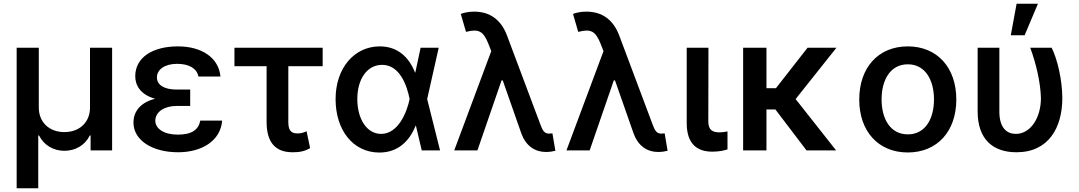

<svg xmlns="http://www.w3.org/2000/svg" viewBox="-20 -799 5732 1020"><path d="M68.5 201H183.2V-79.2H187.5C213.4 -27 264.6 2.1 322.1 2.1C380 2.1 431.5 -27 457 -79.2H461.3V0H575.6V-545.5H458.1V-227.6C458.5 -150.9 403.8 -97.3 322.1 -97.3C240.8 -97.3 186.1 -150.2 186.1 -227.6V-545.5H68.5Z M688.9 -148.1C689.3 -52.2 791.2 9.9 926.1 9.9C1053.6 9.9 1152 -51.8 1160.2 -158.4H1044C1034.4 -108.7 997.9 -83.8 924.4 -83.8C850.5 -83.8 805.4 -115.4 805 -157.7C805.4 -205.6 854 -236.2 919 -236.2H990.4V-323.2H919C850.1 -323.2 813.6 -348.7 813.6 -387.8C813.6 -428.6 853.7 -459.9 921.2 -459.9C984.7 -459.9 1026.3 -435 1034.1 -392.4H1151.3C1141.7 -492.9 1051.5 -552.6 925.1 -552.6C791.9 -552.6 698.5 -494.7 698.5 -393.8C698.5 -346.6 725.1 -296.2 804 -274.5C718.4 -252.5 689.3 -199.9 688.9 -148.1Z M1694.2 -545.5H1225.5V-447.4H1396.3V-151.3C1396.3 -39.4 1445.7 9.9 1534.4 9.9C1569.2 9.9 1596.2 6 1627.5 -12.1L1608.7 -101.6C1595.9 -95.9 1581.7 -90.2 1562.1 -90.2C1536.6 -90.2 1511.7 -95.9 1511.7 -148.8V-447.4H1694.2Z M1993.6 11.4C2093 12.1 2154.8 -48.3 2187.9 -131H2189.6L2220.5 0H2317.8L2249.3 -272.7L2310.7 -545.5H2214.5L2186.4 -414.1H2184.7C2152 -496.8 2091.3 -552.6 1997.5 -552.6C1862.6 -552.6 1762.8 -437.9 1762.8 -272.7C1762.8 -106.5 1856.2 10.3 1993.6 11.4ZM1878.2 -272.7C1878.2 -379.3 1930.4 -454.5 2009.9 -454.5C2104.4 -454.5 2141.7 -344.5 2155.9 -274.1L2156.2 -272.7L2155.9 -271.3C2141 -201.3 2095.2 -87.7 2004.6 -87.7C1929 -87.7 1878.2 -166.5 1878.2 -272.7Z M2880.7 8.2C2897 8.5 2916.9 5.7 2930.4 2.1L2914.8 -90.6C2910.5 -90.2 2902.3 -89.1 2897 -89.1C2870 -89.1 2861.9 -108.7 2850.5 -138.5L2674 -609C2642.4 -693.9 2583.1 -737.2 2498.6 -737.2C2469.5 -737.2 2444.6 -731.5 2427.9 -725.1L2455.6 -629.6C2522.4 -647 2547.6 -634.2 2574.6 -566.4L2589.8 -527.3L2393.1 0H2516.3L2644.5 -371.8H2650.9L2749.6 -90.2C2773.8 -24.5 2820.3 8.2 2880.7 8.2Z M3476.9 8.2C3493.3 8.5 3513.1 5.7 3526.6 2.1L3511 -90.6C3506.7 -90.2 3498.6 -89.1 3493.3 -89.1C3466.3 -89.1 3458.1 -108.7 3446.7 -138.5L3270.2 -609C3238.6 -693.9 3179.3 -737.2 3094.8 -737.2C3065.7 -737.2 3040.8 -731.5 3024.1 -725.1L3051.8 -629.6C3118.6 -647 3143.8 -634.2 3170.8 -566.4L3186.1 -527.3L2989.3 0H3112.6L3240.8 -371.8H3247.2L3345.9 -90.2C3370 -24.5 3416.5 8.2 3476.9 8.2Z M3628.2 -545.5V-143.8C3628.6 -34.4 3683.2 6.7 3764.2 6.7C3798.3 6.7 3825.3 1.1 3844.8 -5.3V-100.9C3835.6 -98.7 3819.2 -95.9 3802.6 -95.9C3769.2 -95.9 3742.9 -105.5 3742.9 -152.7L3743.6 -545.5Z M4051.8 -545.5H3927.9V0H4051.8V-217.3H4099.4L4264.6 0H4421.9L4206.7 -272.7L4423.7 -545.5H4270.2L4102.3 -330.6H4051.8Z M4802.6 11C4959.2 11 5060.4 -101.6 5060.4 -270.2C5060.4 -440 4959.2 -552.6 4802.6 -552.6C4646 -552.6 4544.7 -440 4544.7 -270.2C4544.7 -101.6 4646 11 4802.6 11ZM4663.4 -270.6C4663.4 -372.9 4708.8 -457.4 4802.9 -457.4C4896.3 -457.4 4941.8 -372.9 4941.8 -270.6C4941.8 -168.7 4896.3 -85.2 4802.9 -85.2C4708.8 -85.2 4663.4 -168.7 4663.4 -270.6Z M5173.7 -545.5V-207.4C5173.7 -56.8 5257.1 9.9 5380 9.9C5551.5 9.9 5623.2 -121.8 5623.6 -277C5623.2 -376.4 5596.9 -485.8 5566.8 -545.5H5453.1C5483.3 -464.5 5508.2 -360.8 5509.9 -277C5509.9 -175.8 5456.7 -87.7 5376.4 -87.7C5331 -87.7 5289.1 -117.2 5289.1 -206V-545.5ZM5349.8 -611.5H5423.3L5494 -779.1H5380.7Z"/></svg>

Font: Magic Ui Pro Semi Bold
Style: Regular
Weight: 600
Designer: Stefan Endress, Andreas Faust
Version: Version 1.000;FEAKit 1.0